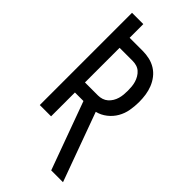

<svg xmlns="http://www.w3.org/2000/svg" viewBox="-291 -801 1082 1082"><g transform="rotate(45 250.0 -260.0)"><path d="M462 215H368L220 -190H152V0H62V-735H152V-626H256Q283 -626 310 -620Q337 -614 360.5 -599.5Q384 -585 401 -563Q418 -541 428 -515.5Q438 -490 442 -463Q446 -436 446 -408Q446 -374 440 -340Q434 -306 417 -276.5Q400 -247 372.5 -225.5Q345 -204 312 -196ZM256 -270Q272 -270 287.5 -275Q303 -280 315 -290.5Q327 -301 335.5 -315Q344 -329 348.5 -344.5Q353 -360 354.5 -376Q356 -392 356 -408Q356 -424 354.5 -440Q353 -456 348.5 -471.5Q344 -487 335.5 -501.5Q327 -516 315 -526.5Q303 -537 287.5 -541.5Q272 -546 256 -546H152V-270Z"/></g></svg>

Font: Iosevka Medium
Style: Regular
Weight: 500
Monospace: yes
Designer: Belleve Invis
Foundry: Belleve Invis
Version: Version 32.5.0; ttfautohint (v1.8.4)